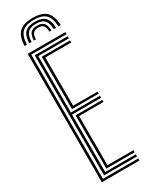

<svg xmlns="http://www.w3.org/2000/svg" viewBox="-245 -996 800 1036"><g transform="rotate(-30 154.5 -477.5)"><path d="M51.9 0V-800H286.4V-787.1H66.4V-12.9H286.4V0ZM109.9 -51.5V-383.5H276.4V-370.6H124.4V-64.4H286.4V-51.5ZM80.9 -25.8V-774.2H286.4V-761.3H95.4V-409.3H276.4V-396.4H95.4V-38.7H286.4V-25.8ZM109.9 -422.2V-748.5H286.4V-735.6H124.4V-435H276.4V-422.2ZM171.3 -954.8Q229.3 -954.8 255.5 -929.3Q281.6 -903.7 284.1 -845.1H269.6Q267.5 -897.4 244.7 -920Q221.8 -942.7 171.3 -942.7Q120.7 -942.7 97.9 -920Q75 -897.4 73.1 -845.1H58.6Q60.9 -903.7 87 -929.3Q113.2 -954.8 171.3 -954.8ZM171.3 -930.6Q214.3 -930.6 233.9 -910.8Q253.4 -890.9 255.1 -845.1H240.6Q239.2 -884.3 223.1 -901.4Q207 -918.5 171.3 -918.5Q135.6 -918.5 119.5 -901.4Q103.4 -884.3 102.1 -845.1H87.6Q89.2 -890.9 108.6 -910.8Q128 -930.6 171.3 -930.6ZM171.3 -906.5Q199.7 -906.5 212.3 -892.3Q224.9 -878.1 226.1 -845.1H213.2Q213.1 -871.4 202.9 -882.9Q192.7 -894.4 171.3 -894.4Q150.2 -894.4 140 -882.9Q129.8 -871.4 129.5 -845.1H116.6Q117.5 -878.1 130.3 -892.3Q143.1 -906.5 171.3 -906.5Z"/></g></svg>

Font: Big Shoulders Inline Thin
Style: Regular
Weight: 100
Designer: Patric King
Foundry: XO Type Co
Version: Version 2.002